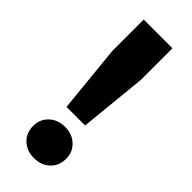

<svg xmlns="http://www.w3.org/2000/svg" viewBox="-234 -733 774 774"><g transform="rotate(45 153.0 -346.0)"><path d="M100 -231 71 -521V-700H235V-521L206 -231ZM153 8Q112 8 85.5 -17Q59 -42 59 -82Q59 -120 85.5 -145Q112 -170 153 -170Q194 -170 220.5 -145Q247 -120 247 -82Q247 -42 220.5 -17Q194 8 153 8Z"/></g></svg>

Font: REM SemiBold
Style: Regular
Weight: 600
Designer: Octavio Pardo
Foundry: Ashler Design
Version: Version 1.005;gftools[0.9.28]